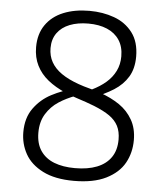

<svg xmlns="http://www.w3.org/2000/svg" viewBox="-53 -789 727 849"><g transform="rotate(5 310.0 -364.5)"><path d="M65 -183Q65 -246.5 96 -289.2Q127 -332 173.5 -356.2Q220 -380.5 277.5 -395.5L317 -374Q301.5 -370 283.5 -363.5Q241 -348 207.8 -326.2Q174.5 -304.5 153 -269.8Q131.5 -235 131.5 -186.5Q131.5 -138 153 -106.2Q174.5 -74.5 213.5 -59.2Q252.5 -44 306 -44Q363 -44 403.5 -60Q444 -76 465.8 -107.8Q487.5 -139.5 487.5 -186.5Q487.5 -222 474.8 -246.8Q462 -271.5 436 -289.8Q410 -308 366.5 -325.5Q348.5 -332.5 328.5 -339.5Q308.5 -346.5 286.5 -353.5Q261.5 -361.5 236 -372.5Q190 -392.5 157.2 -418.8Q124.5 -445 106.5 -480.8Q88.5 -516.5 88.5 -562.5Q88.5 -620.5 116.5 -661Q144.5 -701.5 194.5 -722Q244.5 -742.5 310 -742.5Q369.5 -742.5 420 -724.2Q470.5 -706 501.8 -665Q533 -624 533 -558.5Q533 -505.5 510.8 -468.8Q488.5 -432 448.8 -406.8Q409 -381.5 346.5 -357.5L297 -375Q321.5 -383.5 350.5 -397Q386.5 -414.5 412.5 -437Q438.5 -459.5 453 -488.8Q467.5 -518 467.5 -554Q467.5 -597 448 -626.5Q428.5 -656 393.2 -671Q358 -686 310 -686Q263 -686 227.5 -672Q192 -658 172.2 -630.5Q152.5 -603 152.5 -563.5Q152.5 -529 167.8 -501.8Q183 -474.5 213.5 -453.2Q244 -432 290.5 -415.5Q314.5 -407 338 -401Q351 -397.5 363.8 -393.8Q376.5 -390 389 -385.5Q438.5 -368 475 -343Q511.5 -318 533.2 -280Q555 -242 555 -190Q555 -134 529.8 -88.5Q504.5 -43 448.8 -15.2Q393 12.5 306 12.5Q222 12.5 168 -15Q114 -42.5 89.5 -86.8Q65 -131 65 -183Z"/></g></svg>

Font: Monaspace Xenon Var ExtraLight
Style: Regular
Weight: 200
Designer: Riley Cran and the Lettermatic Team
Version: Version 1.200 (Monaspace Xenon Var)